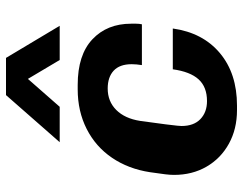

<svg xmlns="http://www.w3.org/2000/svg" viewBox="-105 -695 810 640"><g transform="rotate(-90 300.0 -375.0)"><path d="M253 10Q190 10 141 -17Q92 -44 64.5 -91.5Q37 -139 37 -200Q37 -213 39 -229Q41 -245 46 -280Q57 -352 94 -406.5Q131 -461 190 -491Q249 -521 322 -521H337Q437 -521 489 -472Q541 -423 541 -343V-326Q541 -316 539 -307H403Q406 -326 406 -341Q406 -381 384.5 -401Q363 -421 325 -421Q282 -421 253.5 -392.5Q225 -364 217 -313Q209 -256 205.5 -227.5Q202 -199 201 -189Q200 -179 200 -175Q200 -134 223 -112Q246 -90 283 -90Q330 -90 355.5 -118Q381 -146 389 -204H525Q511 -104 443 -47Q375 10 268 10ZM146 -581 303 -760H427L534 -581H420L357 -687L264 -581Z"/></g></svg>

Font: Chivo Mono Medium
Style: Bold Italic
Weight: 700
Italic angle: -8.05°
Monospace: yes
Version: Version 1.008